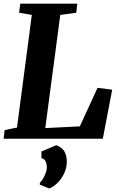

<svg xmlns="http://www.w3.org/2000/svg" viewBox="-20 -763 656 1056"><path d="M0 0 5.5 -47.5 73.5 -61.5 155 -681 85 -693 91.5 -743H405L399.5 -693L311.5 -681L229 -58.5L419 -68L516.5 -280L597 -269.5L545.5 0ZM198.5 252 199.5 241Q207 236 216 221Q225 206 231.8 187.2Q238.5 168.5 237.5 152.5Q237 136.5 230 123Q223 109.5 208 107V70L290 35.5Q322 48.5 334.8 71Q347.5 93.5 347.5 127Q347 163 331 194.2Q315 225.5 292.5 246.5Q270 267.5 250 273.5Z"/></svg>

Font: Merriweather 24pt ExtraBold
Style: Italic
Weight: 800
Italic angle: -7.8°
Version: Version 2.101